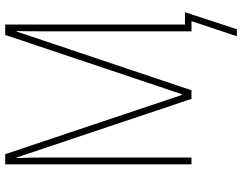

<svg xmlns="http://www.w3.org/2000/svg" viewBox="-116 -638 928 736"><g transform="rotate(-90 348.0 -270.0)"><path d="M337 0H370L595 -670H597C596 -639 596 -611 596 -583V0H635L577 174H604L669 -25H622V-714H582L355 -37H352L125 -714H86V0H112V-584C112 -599 112 -619 110 -671H112Z"/></g></svg>

Font: Noto Sans Condensed Thin
Style: Regular
Weight: 100
Width: 3
Designer: Monotype Design Team
Foundry: Monotype Imaging Inc.
Version: Version 2.013